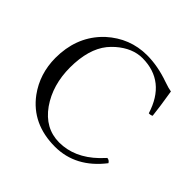

<svg xmlns="http://www.w3.org/2000/svg" viewBox="-170 -818 987 987"><g transform="rotate(45 324.0 -324.0)"><path d="M358.9 9.8Q191.9 9.8 102.1 -111.3Q37.6 -199.7 37.1 -314.9Q37.1 -460.9 126.5 -556.6Q134.8 -565.4 143.1 -573.2Q236.8 -657.7 359.9 -658.2Q439.5 -658.2 524.4 -627.9Q561 -615.2 579.1 -612.8Q596.2 -507.3 601.1 -458Q590.8 -452.1 578.1 -453.1Q522.9 -629.9 355 -630.9Q282.7 -630.9 215.8 -572.8Q198.2 -557.1 184.1 -540Q125.5 -466.8 125 -334Q125 -206.1 189 -114.3Q254.9 -21.5 357.9 -21Q468.3 -21 561.5 -110.8Q575.7 -125 589.8 -140.1Q604.5 -139.2 612.8 -125Q508.8 9.3 358.9 9.8Z"/></g></svg>

Font: Linux Libertine Display O
Style: Regular
Weight: 400
Designer: Philipp H. Poll
Foundry: Philipp H. Poll
Version: Version 5.0.9